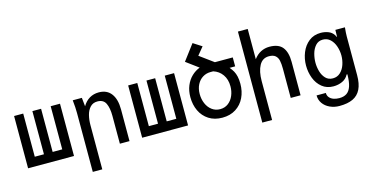

<svg xmlns="http://www.w3.org/2000/svg" viewBox="-93 -1269 3786 1951"><g transform="rotate(-15 1800.0 -294.0)"><path d="M540 0H57V-550H153V-96H249.5V-550H341V-96H442V-550H540Z M674 -550H770L779.5 -459Q808 -508 851.2 -533.8Q894.5 -559.5 949 -559.5Q1034.5 -559.5 1079.2 -500.2Q1124 -441 1124 -334.5V0H1022.5V-294.5Q1022.5 -374.5 999.2 -424.2Q976 -474 911.5 -474Q865 -474 836 -443Q807 -412 794.8 -363.8Q782.5 -315.5 782.5 -260.5V205.5H682.5V-413.5Q682.5 -447.5 680.5 -475.5Q678.5 -503.5 674 -550Z M1740 0H1257V-550H1353V-96H1449.5V-550H1541V-96H1642V-550H1740Z M1836.5 -270.5Q1836.5 -338 1859 -392Q1881.5 -446 1920 -482.5Q1958.5 -519 2006 -537L1876.5 -632.5L2000 -796.5L2090.5 -738.5L2023.5 -657L2169.5 -550H2357.5V-456H2299Q2321 -430 2334.5 -405.5Q2348 -381 2355.5 -348.5Q2363 -316 2363 -271.5Q2363 -192 2332 -127Q2301 -62 2241.2 -23.8Q2181.5 14.5 2099 14.5Q2016.5 14.5 1957.2 -23.5Q1898 -61.5 1867.2 -126.2Q1836.5 -191 1836.5 -270.5ZM2259 -273Q2259 -346 2223.5 -396.2Q2188 -446.5 2128.5 -465H2100Q2055 -465 2017.8 -442Q1980.5 -419 1958.5 -376.2Q1936.5 -333.5 1936.5 -276.5Q1936.5 -223 1956.2 -176.8Q1976 -130.5 2013 -102.8Q2050 -75 2099 -75Q2148.5 -75 2184.8 -102.8Q2221 -130.5 2240 -175.8Q2259 -221 2259 -273Z M2476 -790H2579V-472Q2610.5 -515 2652.8 -536.8Q2695 -558.5 2744.5 -558.5Q2840 -558.5 2881.8 -505.5Q2923.5 -452.5 2923.5 -351.5V0H2820V-306Q2820 -359.5 2812.5 -393.5Q2805 -427.5 2782 -447Q2759 -466.5 2714.5 -466.5Q2646.5 -466.5 2612.8 -404.8Q2579 -343 2579 -241.5V167.5H2476Z M3080 43.5H3177.5Q3177.5 71.5 3194 91.2Q3210.5 111 3237.8 120.5Q3265 130 3297 130Q3345 130 3375.8 109.2Q3406.5 88.5 3422.2 41.8Q3438 -5 3438 -83H3430Q3409 -41 3365.8 -21Q3322.5 -1 3271.5 -1Q3201 -1 3152 -40.8Q3103 -80.5 3079 -143.8Q3055 -207 3055 -277Q3055 -348 3081.2 -413Q3107.5 -478 3159 -519Q3210.5 -560 3283 -560Q3325 -560 3361.8 -546.2Q3398.5 -532.5 3420 -500.5L3425 -491.5Q3428.5 -485 3431.8 -479.2Q3435 -473.5 3435 -476.5L3437 -550.5H3537.5Q3531.5 -490.5 3531.5 -458.5V-49Q3531.5 42 3503.5 98.8Q3475.5 155.5 3420 181.5Q3364.5 207.5 3279.5 207.5Q3224 207.5 3178.2 186.2Q3132.5 165 3106.2 127.5Q3080 90 3080 43.5ZM3429 -283.5Q3429 -332.5 3413.2 -379.8Q3397.5 -427 3365.5 -457.5Q3333.5 -488 3287 -488Q3240 -488 3210.5 -455Q3181 -422 3168 -374.5Q3155 -327 3155 -280Q3155 -234.5 3167.8 -189Q3180.5 -143.5 3210 -112.2Q3239.5 -81 3286.5 -81Q3333 -81 3365.2 -111.2Q3397.5 -141.5 3413.2 -188Q3429 -234.5 3429 -283.5Z"/></g></svg>

Font: JuliaMono Medium
Style: Regular
Weight: 500
Monospace: yes
Designer: cormullion
Foundry: corm
Version: Version 0.054; ttfautohint (v1.8.4)